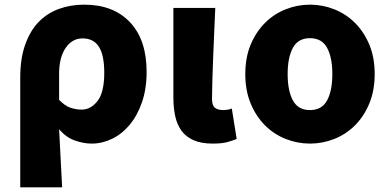

<svg xmlns="http://www.w3.org/2000/svg" viewBox="-20 -603 1669 825"><path d="M67 -270Q67 -351 88 -410.5Q109 -470 145.5 -508Q182 -546 232.5 -564.5Q283 -583 342 -583Q467 -583 538.5 -507.5Q610 -432 610 -294Q610 -221 590 -163.5Q570 -106 537 -66.5Q504 -27 461.5 -6.5Q419 14 374 14Q339 14 301 0.5Q263 -13 234 -48Q237 17 240.5 78.5Q244 140 247 202H67ZM331 -132Q370 -132 399 -169Q428 -206 428 -291Q428 -366 405 -402Q382 -438 335 -438Q290 -438 262 -397Q234 -356 234 -287V-174Q259 -148 283 -140Q307 -132 331 -132Z M894 14Q845 14 812 -0.5Q779 -15 760 -41Q741 -67 733 -103.5Q725 -140 725 -185V-569H905Q903 -520 900.5 -465.5Q898 -411 896 -358.5Q894 -306 892.5 -259Q891 -212 891 -178Q891 -150 903.5 -140Q916 -130 941 -130Q948 -130 958 -131.5Q968 -133 976 -137L997 -6Q978 2 955 8Q932 14 894 14Z M1312 14Q1258 14 1207.5 -6Q1157 -26 1118.5 -64.5Q1080 -103 1057 -158.5Q1034 -214 1034 -285Q1034 -356 1057 -411Q1080 -466 1118.5 -504.5Q1157 -543 1207.5 -563Q1258 -583 1312 -583Q1366 -583 1416.5 -563Q1467 -543 1505.5 -504.5Q1544 -466 1567 -411Q1590 -356 1590 -285Q1590 -214 1567 -158.5Q1544 -103 1505.5 -64.5Q1467 -26 1416.5 -6Q1366 14 1312 14ZM1312 -130Q1363 -130 1385.5 -171.5Q1408 -213 1408 -285Q1408 -356 1385.5 -397.5Q1363 -439 1312 -439Q1261 -439 1238.5 -397.5Q1216 -356 1216 -285Q1216 -213 1238.5 -171.5Q1261 -130 1312 -130Z"/></svg>

Font: Kinto Sans Black
Style: Regular
Weight: 900
Designer: Authors: Ryoko NISHIZUKA  (kana & ideographs); Paul D. Hunt (Latin, Greek & Cyrillic); Wenlong ZHANG  (bopomofo); Sandol
Foundry: Adobe Systems Incorporated, ookami Inc.
Version: Version 0.001